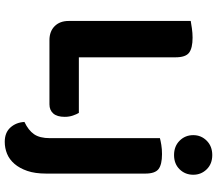

<svg xmlns="http://www.w3.org/2000/svg" viewBox="-74 -668 936 829"><g transform="rotate(90 394.5 -253.0)"><path d="M153 2Q115 2 92.5 -20.5Q70 -43 70 -81V-608Q81 -610 101.5 -613Q122 -616 142 -616Q187 -616 207 -601Q227 -586 227 -542V-125H467Q473 -115 478.5 -99Q484 -83 484 -64Q484 -31 469.5 -14.5Q455 2 430 2ZM729 16Q729 64 717.5 97.5Q706 131 687 153Q668 175 643.5 185Q619 195 592 195Q552 195 530 170.5Q508 146 506 110Q542 93 559 68.5Q576 44 576 0V-475Q587 -478 605 -481Q623 -484 645 -484Q690 -484 709.5 -469Q729 -454 729 -412ZM563 -619Q563 -653 587 -677Q611 -701 649 -701Q687 -701 710.5 -677Q734 -653 734 -619Q734 -584 710.5 -560Q687 -536 649 -536Q611 -536 587 -560Q563 -584 563 -619Z"/></g></svg>

Font: Baloo Thambi 2
Style: Bold
Weight: 700
Designer: Aadarsh Rajan and Ek Type
Foundry: Ek Type
Version: Version 1.640;hotconv 1.0.111;makeotfexe 2.5.65597; ttfautoh